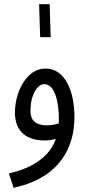

<svg xmlns="http://www.w3.org/2000/svg" viewBox="-20 -663 409 913"><path d="M45 230 22 162Q97 144 143.5 116Q190 88 215.5 53.5Q241 19 250.5 -19Q260 -57 260 -95Q260 -128 256 -158Q252 -188 243.5 -212Q235 -236 221.5 -249.5Q208 -263 190 -263Q174 -263 159 -247Q144 -231 134.5 -202.5Q125 -174 125 -136Q125 -109 135.5 -94Q146 -79 164 -73Q182 -67 203 -67Q223 -67 243 -71.5Q263 -76 277 -85L281 -22Q265 -7 240 -1Q215 5 194 5Q153 5 125.5 -6Q98 -17 81.5 -35.5Q65 -54 58 -77.5Q51 -101 51 -125Q51 -164 61 -201.5Q71 -239 90.5 -270Q110 -301 136.5 -319Q163 -337 196 -337Q231 -337 257 -318.5Q283 -300 300 -268Q317 -236 325.5 -195Q334 -154 334 -108Q334 -20 301.5 48.5Q269 117 205 163Q141 209 45 230ZM171 -486 166 -643H216L221 -486Z"/></svg>

Font: Noto Sans Arabic ExtraCondensed
Style: Regular
Weight: 400
Width: 2
Designer: Monotype Design Team, Nadine Chahine, Nizar Qandah and Khaled Hosny
Foundry: Monotype Imaging Inc.
Version: Version 2.012